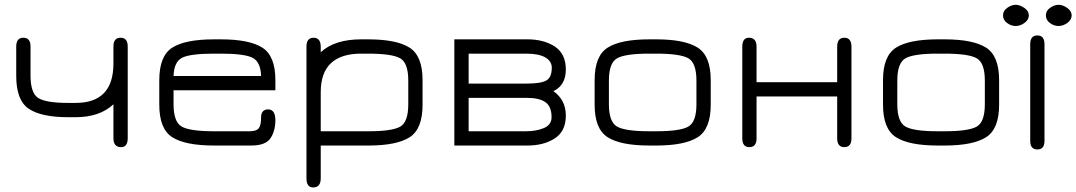

<svg xmlns="http://www.w3.org/2000/svg" viewBox="-20 -617 4563 814"><path d="M300.8 -180.7Q460.9 -180.7 460.9 -347.7V-419.9Q460.9 -457 491.2 -457Q521.5 -457 521.5 -419.9V-31.2Q521.5 6.8 493.2 6.8Q460.9 6.8 460.9 -31.2V-174.8Q402.3 -120.1 300.8 -120.1H268.6Q155.3 -120.1 102.1 -155.8Q48.8 -191.4 48.8 -294.9V-419.9Q48.8 -457 79.1 -457Q109.4 -457 109.4 -419.9V-296.9Q109.4 -221.7 142.6 -201.2Q175.8 -180.7 268.6 -180.7Z M1147.5 -277.3V-234.4H715.8V-174.8Q715.8 -100.6 750 -80.6Q784.2 -60.5 887.7 -60.5H1038.1Q1066.4 -60.5 1076.7 -72.8Q1086.9 -85 1086.9 -119.1Q1086.9 -153.3 1117.2 -153.3Q1147.5 -152.3 1147.5 -107.4Q1147.5 -62.5 1127 -31.2Q1106.4 0 1044.9 0H887.7Q765.6 0 710.4 -35.2Q655.3 -70.3 655.3 -172.9V-277.3Q655.3 -379.9 710.4 -415Q765.6 -450.2 887.7 -450.2H916Q1037.1 -450.2 1092.3 -415Q1147.5 -379.9 1147.5 -277.3ZM916 -389.6H887.7Q788.1 -389.6 752.9 -372.6Q717.8 -355.5 715.8 -294.9H1086.9Q1085 -355.5 1049.8 -372.6Q1014.6 -389.6 916 -389.6Z M1710.9 -275.4Q1710.9 -350.6 1676.3 -370.1Q1641.6 -389.6 1540 -389.6H1511.7Q1339.8 -389.6 1339.8 -226.6V-60.5H1542Q1642.6 -60.5 1676.8 -80.1Q1710.9 -99.6 1710.9 -174.8ZM1771.5 -172.9Q1771.5 -70.3 1716.8 -35.2Q1662.1 0 1542 0H1339.8V138.7Q1339.8 177.7 1307.6 177.7Q1279.3 177.7 1279.3 138.7V-419.9Q1279.3 -457 1309.6 -457Q1339.8 -457 1339.8 -418V-395.5Q1398.4 -450.2 1511.7 -450.2H1540Q1661.1 -450.2 1716.3 -415Q1771.5 -379.9 1771.5 -277.3Z M1906.2 -450.2H2216.8Q2285.2 -450.2 2332 -419.9Q2378.9 -388.7 2378.9 -322.3Q2378.9 -255.9 2326.2 -230.5Q2378.9 -193.4 2378.9 -127Q2378.9 -60.5 2332 -30.3Q2285.2 0 2216.8 0H1906.2ZM2213.9 -202.1H1966.8V-60.5H2210Q2253.9 -60.5 2286.1 -74.2Q2318.4 -87.9 2318.4 -120.1Q2318.4 -166 2292 -184.1Q2265.6 -202.1 2213.9 -202.1ZM2210 -389.6H1966.8V-262.7H2213.9Q2273.4 -262.7 2296.4 -275.9Q2319.3 -289.1 2319.3 -330.1Q2319.3 -357.4 2292 -373.5Q2264.6 -389.6 2210 -389.6Z M2761.7 0H2733.4Q2611.3 0 2556.2 -35.2Q2501 -70.3 2501 -172.9V-277.3Q2501 -379.9 2556.2 -415Q2611.3 -450.2 2733.4 -450.2H2761.7Q2882.8 -450.2 2938 -415Q2993.2 -379.9 2993.2 -277.3V-172.9Q2993.2 -70.3 2938 -35.2Q2882.8 0 2761.7 0ZM2733.4 -60.5H2761.7Q2863.3 -60.5 2897.9 -80.1Q2932.6 -99.6 2932.6 -174.8V-275.4Q2932.6 -350.6 2897.9 -370.1Q2863.3 -389.6 2761.7 -389.6H2733.4Q2629.9 -389.6 2595.7 -369.6Q2561.5 -349.6 2561.5 -275.4V-174.8Q2561.5 -100.6 2595.7 -80.6Q2629.9 -60.5 2733.4 -60.5Z M3187.5 -30.3Q3187.5 6.8 3157.2 6.8Q3127 6.8 3127 -30.3V-418.9Q3127 -457 3155.3 -457Q3187.5 -457 3187.5 -418.9V-268.6H3529.3V-418.9Q3529.3 -457 3559.6 -457Q3589.8 -457 3589.8 -418.9V-30.3Q3589.8 6.8 3559.6 6.8Q3529.3 6.8 3529.3 -30.3V-208H3187.5Z M3984.4 0H3956.1Q3834 0 3778.8 -35.2Q3723.6 -70.3 3723.6 -172.9V-277.3Q3723.6 -379.9 3778.8 -415Q3834 -450.2 3956.1 -450.2H3984.4Q4105.5 -450.2 4160.6 -415Q4215.8 -379.9 4215.8 -277.3V-172.9Q4215.8 -70.3 4160.6 -35.2Q4105.5 0 3984.4 0ZM3956.1 -60.5H3984.4Q4085.9 -60.5 4120.6 -80.1Q4155.3 -99.6 4155.3 -174.8V-275.4Q4155.3 -350.6 4120.6 -370.1Q4085.9 -389.6 3984.4 -389.6H3956.1Q3852.5 -389.6 3818.4 -369.6Q3784.2 -349.6 3784.2 -275.4V-174.8Q3784.2 -100.6 3818.4 -80.6Q3852.5 -60.5 3956.1 -60.5Z M4322.8 -583.5Q4341.8 -570.3 4341.8 -551.8Q4341.8 -533.2 4323.7 -520Q4305.7 -506.8 4286.1 -506.8Q4266.6 -506.8 4249.5 -519.5Q4232.4 -532.2 4232.4 -551.8Q4232.4 -571.3 4250.5 -584Q4268.6 -596.7 4286.1 -596.7Q4303.7 -596.7 4322.8 -583.5ZM4504.4 -583.5Q4523.4 -570.3 4523.4 -551.8Q4523.4 -533.2 4505.4 -520Q4487.3 -506.8 4467.8 -506.8Q4448.2 -506.8 4431.2 -519.5Q4414.1 -532.2 4414.1 -551.8Q4414.1 -571.3 4432.1 -584Q4450.2 -596.7 4467.8 -596.7Q4485.4 -596.7 4504.4 -583.5ZM4347.7 -19.5V-429.7Q4347.7 -466.8 4377.9 -466.8Q4408.2 -466.8 4408.2 -429.7V-19.5Q4408.2 16.6 4377.9 16.6Q4347.7 16.6 4347.7 -19.5Z"/></svg>

Font: Jura
Style: Medium
Weight: 500
Version: Version 2.6.1